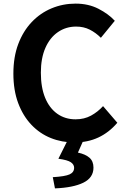

<svg xmlns="http://www.w3.org/2000/svg" viewBox="-20 -774 696 1062"><path d="M392 14Q322 14 261 -10.5Q200 -35 153.5 -84Q107 -133 80.5 -204Q54 -275 54 -367Q54 -459 81 -530.5Q108 -602 155.5 -652Q203 -702 265.5 -728Q328 -754 398 -754Q469 -754 524.5 -725.5Q580 -697 615 -659L538 -565Q510 -593 476.5 -610Q443 -627 401 -627Q345 -627 300.5 -596.5Q256 -566 231 -509Q206 -452 206 -372Q206 -291 229.5 -233.5Q253 -176 296.5 -145Q340 -114 398 -114Q446 -114 483.5 -134.5Q521 -155 550 -187L629 -95Q583 -41 524 -13.5Q465 14 392 14ZM284 268 272 206Q340 202 365 190.5Q390 179 390 154Q390 136 372 123.5Q354 111 303 104L357 -4H444L411 70Q453 79 475 98.5Q497 118 497 153Q497 209 441 236.5Q385 264 284 268Z"/></svg>

Font: Noto Sans SC Thin
Style: Bold
Weight: 700
Version: Version 2.004-H2;hotconv 1.0.118;makeotfexe 2.5.65603